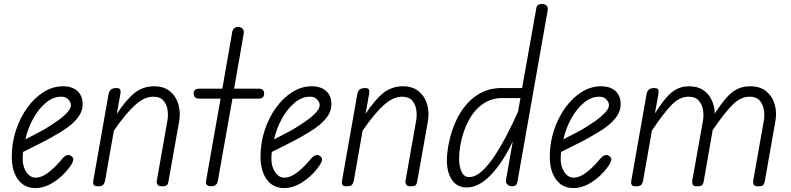

<svg xmlns="http://www.w3.org/2000/svg" viewBox="-20 -949 4030 978"><path d="M160 9Q104 9 72 -34.5Q40 -78 40 -151Q40 -221 61.2 -285.5Q82.5 -350 119 -400.5Q155.5 -451 202.2 -480.2Q249 -509.5 300.5 -509.5Q347.5 -509.5 374.2 -485.5Q401 -461.5 401 -418.5Q401 -387 384 -360.8Q367 -334.5 341 -313.2Q315 -292 287.2 -275.5Q259.5 -259 237.5 -246.5Q208 -230 166.8 -209.8Q125.5 -189.5 97.5 -175Q96.5 -166 96 -156.8Q95.5 -147.5 95.5 -138Q95.5 -100 114.5 -72Q133.5 -44 161.5 -44Q191 -44 223.8 -68.5Q256.5 -93 287 -128.5Q306.5 -154 319.8 -158Q333 -162 342.5 -154.5Q349.5 -150 352.2 -143.2Q355 -136.5 350.8 -124.8Q346.5 -113 331.5 -93.5Q298 -49 251.8 -20Q205.5 9 160 9ZM109 -239Q130.5 -250.5 156 -263.5Q181.5 -276.5 204 -289Q239.5 -310 271 -332.2Q302.5 -354.5 322 -375.5Q341.5 -396.5 341.5 -414Q341.5 -428 328.5 -442.2Q315.5 -456.5 292 -456.5Q251.5 -456.5 214.8 -426.5Q178 -396.5 150.2 -347Q122.5 -297.5 109 -239Z M479 0Q460 0 456.5 -8.8Q453 -17.5 454.5 -24.5L532.5 -467Q534.5 -479 539 -486.2Q543.5 -493.5 551.8 -497Q560 -500.5 573 -500.5Q587.5 -500.5 591.8 -493.5Q596 -486.5 593 -469.5L575 -369Q623 -442 666 -475.8Q709 -509.5 765 -509.5Q815 -509.5 846 -483.8Q877 -458 888.8 -417Q900.5 -376 892.5 -330.5L838 -24.5Q837.5 -18.5 833 -9.2Q828.5 0 805 0Q786.5 0 781.8 -9.2Q777 -18.5 778.5 -27.5L832.5 -333Q837.5 -359 833.8 -387.5Q830 -416 813 -436.2Q796 -456.5 760.5 -456.5Q716 -456.5 668.5 -414.2Q621 -372 560 -283.5L515 -27.5Q514 -21.5 508.2 -10.8Q502.5 0 479 0Z M1055 0Q1042 0 1034.5 -6.5Q1027 -13 1029.5 -27L1103.5 -446.5H998Q980 -446.5 973.2 -453.5Q966.5 -460.5 966.5 -472.5Q966.5 -484 972.8 -490.8Q979 -497.5 997.5 -497.5H1112.5L1163 -786.5Q1165.5 -799.5 1173.8 -805.8Q1182 -812 1192 -812Q1201.5 -812 1208.8 -808Q1216 -804 1219.8 -796.5Q1223.5 -789 1221.5 -778.5L1172.5 -497.5H1294.5Q1313 -497.5 1319.2 -490.8Q1325.5 -484 1325.5 -472.5Q1325.5 -460.5 1319.2 -453.5Q1313 -446.5 1294.5 -446.5H1164L1089.5 -27Q1087 -12.5 1077.5 -6.2Q1068 0 1055 0Z M1427 9Q1371 9 1339 -34.5Q1307 -78 1307 -151Q1307 -221 1328.2 -285.5Q1349.5 -350 1386 -400.5Q1422.5 -451 1469.2 -480.2Q1516 -509.5 1567.5 -509.5Q1614.5 -509.5 1641.2 -485.5Q1668 -461.5 1668 -418.5Q1668 -387 1651 -360.8Q1634 -334.5 1608 -313.2Q1582 -292 1554.2 -275.5Q1526.5 -259 1504.5 -246.5Q1475 -230 1433.8 -209.8Q1392.5 -189.5 1364.5 -175Q1363.5 -166 1363 -156.8Q1362.5 -147.5 1362.5 -138Q1362.5 -100 1381.5 -72Q1400.5 -44 1428.5 -44Q1458 -44 1490.8 -68.5Q1523.5 -93 1554 -128.5Q1573.5 -154 1586.8 -158Q1600 -162 1609.5 -154.5Q1616.5 -150 1619.2 -143.2Q1622 -136.5 1617.8 -124.8Q1613.5 -113 1598.5 -93.5Q1565 -49 1518.8 -20Q1472.5 9 1427 9ZM1376 -239Q1397.5 -250.5 1423 -263.5Q1448.5 -276.5 1471 -289Q1506.5 -310 1538 -332.2Q1569.5 -354.5 1589 -375.5Q1608.5 -396.5 1608.5 -414Q1608.5 -428 1595.5 -442.2Q1582.5 -456.5 1559 -456.5Q1518.5 -456.5 1481.8 -426.5Q1445 -396.5 1417.2 -347Q1389.5 -297.5 1376 -239Z M1746 0Q1727 0 1723.5 -8.8Q1720 -17.5 1721.5 -24.5L1799.5 -467Q1801.5 -479 1806 -486.2Q1810.5 -493.5 1818.8 -497Q1827 -500.5 1840 -500.5Q1854.5 -500.5 1858.8 -493.5Q1863 -486.5 1860 -469.5L1842 -369Q1890 -442 1933 -475.8Q1976 -509.5 2032 -509.5Q2082 -509.5 2113 -483.8Q2144 -458 2155.8 -417Q2167.5 -376 2159.5 -330.5L2105 -24.5Q2104.5 -18.5 2100 -9.2Q2095.5 0 2072 0Q2053.5 0 2048.8 -9.2Q2044 -18.5 2045.5 -27.5L2099.5 -333Q2104.5 -359 2100.8 -387.5Q2097 -416 2080 -436.2Q2063 -456.5 2027.5 -456.5Q1983 -456.5 1935.5 -414.2Q1888 -372 1827 -283.5L1782 -27.5Q1781 -21.5 1775.2 -10.8Q1769.5 0 1746 0Z M2357 6Q2299 6 2272.2 -49.8Q2245.5 -105.5 2263.5 -205.5Q2280 -295 2317.2 -361.2Q2354.5 -427.5 2409.2 -464Q2464 -500.5 2533.5 -500.5H2639.5L2712 -908Q2714 -920.5 2722.8 -925Q2731.5 -929.5 2742.5 -928.5Q2756.5 -928 2764.5 -920Q2772.5 -912 2770 -897.5L2616 -25Q2614 -11 2606.8 -5.5Q2599.5 0 2589 0Q2580 0 2572 -4Q2564 -8 2559.8 -15.5Q2555.5 -23 2557.5 -33.5L2592 -228.5Q2539.5 -119 2479 -56.5Q2418.5 6 2357 6ZM2369 -47Q2401 -47 2434 -76.5Q2467 -106 2499.2 -154.8Q2531.5 -203.5 2562 -262.5Q2592.5 -321.5 2619 -380.5L2631 -449.5H2538.5Q2482.5 -449.5 2439 -419Q2395.5 -388.5 2366.5 -334Q2337.5 -279.5 2324.5 -207.5Q2312.5 -134 2325 -90.5Q2337.5 -47 2369 -47Z M2900.5 9Q2844.5 9 2812.5 -34.5Q2780.5 -78 2780.5 -151Q2780.5 -221 2801.8 -285.5Q2823 -350 2859.5 -400.5Q2896 -451 2942.8 -480.2Q2989.5 -509.5 3041 -509.5Q3088 -509.5 3114.8 -485.5Q3141.5 -461.5 3141.5 -418.5Q3141.5 -387 3124.5 -360.8Q3107.5 -334.5 3081.5 -313.2Q3055.5 -292 3027.8 -275.5Q3000 -259 2978 -246.5Q2948.5 -230 2907.2 -209.8Q2866 -189.5 2838 -175Q2837 -166 2836.5 -156.8Q2836 -147.5 2836 -138Q2836 -100 2855 -72Q2874 -44 2902 -44Q2931.5 -44 2964.2 -68.5Q2997 -93 3027.5 -128.5Q3047 -154 3060.2 -158Q3073.5 -162 3083 -154.5Q3090 -150 3092.8 -143.2Q3095.5 -136.5 3091.2 -124.8Q3087 -113 3072 -93.5Q3038.5 -49 2992.2 -20Q2946 9 2900.5 9ZM2849.5 -239Q2871 -250.5 2896.5 -263.5Q2922 -276.5 2944.5 -289Q2980 -310 3011.5 -332.2Q3043 -354.5 3062.5 -375.5Q3082 -396.5 3082 -414Q3082 -428 3069 -442.2Q3056 -456.5 3032.5 -456.5Q2992 -456.5 2955.2 -426.5Q2918.5 -396.5 2890.8 -347Q2863 -297.5 2849.5 -239Z M3220 0Q3201 0 3197.2 -8.8Q3193.5 -17.5 3195 -24.5L3273 -467Q3275 -479 3279.5 -486.2Q3284 -493.5 3292.2 -497Q3300.5 -500.5 3313.5 -500.5Q3328 -500.5 3332.2 -493.5Q3336.5 -486.5 3333.5 -469.5L3316 -371.5Q3347.5 -420.5 3373.2 -450.8Q3399 -481 3426.8 -495.2Q3454.5 -509.5 3491.5 -509.5Q3533.5 -509.5 3562 -490.2Q3590.5 -471 3605.2 -439.2Q3620 -407.5 3621 -370.5Q3653 -420.5 3680 -451Q3707 -481.5 3735.8 -495.5Q3764.5 -509.5 3801.5 -509.5Q3852 -509.5 3883.2 -483.8Q3914.5 -458 3926.2 -417Q3938 -376 3929.5 -330.5L3875.5 -25Q3874.5 -18.5 3869.8 -9.2Q3865 0 3841.5 0Q3822.5 0 3818.8 -9.2Q3815 -18.5 3816.5 -27.5L3870.5 -333Q3875.5 -359 3871.2 -387.8Q3867 -416.5 3849.8 -436.5Q3832.5 -456.5 3797.5 -456.5Q3753 -456.5 3711 -414.8Q3669 -373 3610 -285.5L3564.5 -24.5Q3563.5 -18.5 3559 -9.2Q3554.5 0 3531 0Q3512.5 0 3508.5 -9.2Q3504.5 -18.5 3506 -27.5L3560.5 -333Q3565.5 -359 3561.2 -387.5Q3557 -416 3539.5 -436.2Q3522 -456.5 3486.5 -456.5Q3441.5 -456.5 3400.5 -414.2Q3359.5 -372 3300.5 -283.5L3255.5 -27Q3254.5 -21.5 3249 -10.8Q3243.5 0 3220 0Z"/></svg>

Font: Edu AU VIC WA NT Hand
Style: Regular
Weight: 400
Designer: Tina and Corey Anderson, Eben Sorkin, Mirko Velimirovic
Foundry: Google for Education
Version: Version 1.001